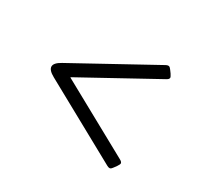

<svg xmlns="http://www.w3.org/2000/svg" viewBox="-108 -642 857 803"><g transform="rotate(30 320.5 -241.0)"><path d="M105.5 -275.9 484.4 -484.4Q491.2 -488.3 497.1 -488.3Q501.5 -488.3 505.6 -483.9Q509.8 -479.5 520.5 -464.4Q528.3 -452.6 528.3 -448.2Q528.3 -440.9 516.1 -434.6L166.5 -242.2V-240.2L516.1 -47.9Q528.3 -41.5 528.3 -34.2Q528.3 -29.8 520.5 -18.1Q509.8 -2.9 505.6 1.5Q501.5 5.9 497.1 5.9Q491.2 5.9 484.4 2L105.5 -206.5Q74.2 -223.6 74.2 -241.2Q74.2 -258.8 105.5 -275.9Z"/></g></svg>

Font: Monomachus
Style: Medium
Weight: 500
Designer: Alexey Kryukov
Version: Version 1.0